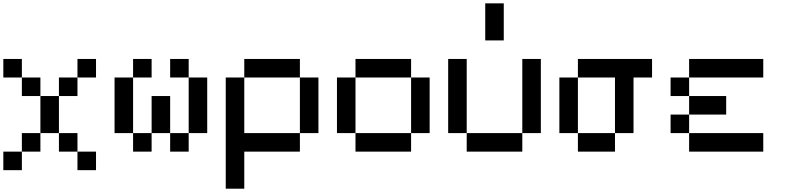

<svg xmlns="http://www.w3.org/2000/svg" viewBox="-20 -909 4707 1151"><path d="M111.1 111.1H0V0H111.1ZM222.2 0H111.1V-111.1H222.2ZM333.3 -111.1H222.2V-333.3H333.3ZM111.1 -444.4H0V-555.6H111.1ZM222.2 -333.3H111.1V-444.4H222.2ZM444.4 0H333.3V-111.1H444.4ZM555.6 111.1H444.4V0H555.6ZM444.4 -333.3H333.3V-444.4H444.4ZM555.6 -444.4H444.4V-555.6H555.6Z M777.8 -111.1H666.7V-444.4H777.8ZM1222.2 -111.1H1111.1V-444.4H1222.2ZM1000 -111.1H888.9V-333.3H1000ZM888.9 0H777.8V-111.1H888.9ZM1111.1 0H1000V-111.1H1111.1ZM888.9 -444.4H777.8V-555.6H888.9ZM1111.1 -444.4H1000V-555.6H1111.1Z M1777.8 -444.4H1444.4V-555.6H1777.8ZM1444.4 0V222.2H1333.3V-444.4H1444.4V-111.1H1777.8V0ZM1888.9 -111.1H1777.8V-444.4H1888.9Z M2111.1 -111.1H2000V-444.4H2111.1ZM2444.4 -444.4H2111.1V-555.6H2444.4ZM2555.6 -111.1H2444.4V-444.4H2555.6ZM2444.4 0H2111.1V-111.1H2444.4Z M2777.8 -111.1H2666.7V-555.6H2777.8ZM3222.2 -111.1H3111.1V-555.6H3222.2ZM3111.1 0H2777.8V-111.1H3111.1ZM3000 -666.7H2888.9V-888.9H3000Z M3444.4 -111.1H3333.3V-444.4H3444.4ZM3666.7 0H3444.4V-111.1H3666.7ZM3666.7 -444.4H3444.4V-555.6H3888.9V-444.4H3777.8V-111.1H3666.7Z M4111.1 -444.4V-555.6H4555.6V-444.4ZM4111.1 0V-111.1H4555.6V0ZM4111.1 -222.2V-333.3H4333.3V-222.2ZM4000 -333.3V-444.4H4111.1V-333.3ZM4000 -111.1V-222.2H4111.1V-111.1Z"/></svg>

Font: Pixeloid Mono
Style: Regular
Weight: 400
Monospace: yes
Designer: GGBotNet
Foundry: GGBotNet
Version: 0.5